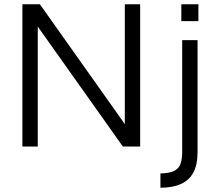

<svg xmlns="http://www.w3.org/2000/svg" viewBox="-20 -687 1030 900"><path d="M85 0V-667H167L583 -80L565 -52V-667H637V0H556L124 -609L157 -640V0ZM732 193V126Q776 125 797.5 113.5Q819 102 826.5 80Q834 58 834 25V-499H906V29Q906 84 887 120.5Q868 157 829 175Q790 193 732 193ZM830 -588V-667H910V-588Z"/></svg>

Font: Maven Pro VF Beta
Style: Regular
Weight: 400
Designer: Joe Prince
Foundry: Joe Prince
Version: Version 2.002